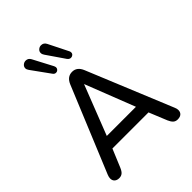

<svg xmlns="http://www.w3.org/2000/svg" viewBox="-260 -1068 1211 1211"><g transform="rotate(-45 345.0 -463.0)"><path d="M40 -31Q40 -43 46 -58L282 -629Q302 -677 346 -677Q389 -677 409 -629L644 -58Q650 -45 650 -32Q650 -14 638.5 -3.5Q627 7 605 7Q587 7 575.5 -3.5Q564 -14 555 -35L506 -155H184L134 -35Q124 -11 112 -1.5Q100 8 83 8Q63 8 51.5 -2.5Q40 -13 40 -31ZM215 -236H475L345 -569ZM290 -901Q290 -915 301 -924.5Q312 -934 326 -934Q349 -934 360 -912L426 -780Q429 -774 429 -767Q429 -757 421.5 -750.5Q414 -744 404 -744Q391 -744 381 -757L298 -878Q290 -889 290 -901ZM153 -901Q153 -915 164 -924.5Q175 -934 189 -934Q211 -934 222 -913L291 -782Q295 -772 295 -768Q295 -758 288 -751Q281 -744 271 -744Q258 -744 250 -756L162 -878Q153 -890 153 -901Z"/></g></svg>

Font: SN Pro
Style: Regular
Weight: 400
Designer: Tobias Whetton
Foundry: Supernotes
Version: Version 1.003